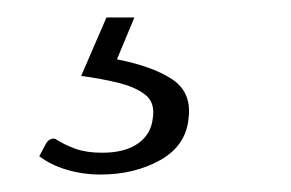

<svg xmlns="http://www.w3.org/2000/svg" viewBox="-20 -23 334 220"><path d="M95 177Q75 177 56.5 171.5Q38 166 25 156L33 141Q37 135 43 136Q54 143 66.5 147.5Q79 152 97 152Q123 152 138 141.5Q153 131 155 113Q158 95 147 86Q136 77 116 72Q96 67 73 64L102 -3H134L114 45Q155 53 177.5 68Q200 83 196 113Q193 144 163.5 160.5Q134 177 95 177Z"/></svg>

Font: Aleo Light
Style: Italic
Weight: 300
Italic angle: -7°
Designer: Alessio Laiso
Foundry: Alessio Laiso
Version: Version 2.001;gftools[0.9.29]